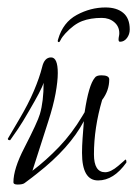

<svg xmlns="http://www.w3.org/2000/svg" viewBox="-20 -501 368 515"><path d="M263 -481Q293 -481 310.5 -466.5Q328 -452 328 -422Q328 -409 320.5 -399Q313 -389 302 -389Q298 -389 298 -395Q298 -399 299 -403.5Q300 -408 300 -412Q300 -430 286.5 -441.5Q273 -453 253 -453Q223 -453 200.5 -444.5Q178 -436 155 -411Q146 -401 143 -394.5Q140 -388 138 -388Q133 -388 136 -396Q149 -441 186 -461Q223 -481 263 -481ZM27 -6Q16 -6 16 -12Q16 -48 45 -104Q81 -174 87 -195Q97 -229 97 -279Q94 -269 84 -250Q74 -231 57 -202Q41 -174 28.5 -155.5Q16 -137 8 -126Q8 -125 6 -125Q1 -125 1 -129L31 -180Q56 -222 71 -257.5Q86 -293 93 -321Q99 -347 117 -347Q135 -347 135 -305Q135 -283 129 -250Q123 -217 109 -174L67 -43Q104 -71 138.5 -107Q173 -143 201 -190L207 -200Q218 -273 234 -292Q238 -299 252 -299Q273 -299 273 -288Q273 -258 254 -233Q232 -158 232 -87Q232 -39 262 -39Q277 -39 297 -56Q317 -73 316 -73Q319 -73 319 -67V-65Q285 -17 243 -17Q200 -17 200 -91Q200 -109 201.5 -130Q203 -151 205 -176Q167 -104 80 -36Q75 -32 66 -25Q57 -18 46 -10Q41 -6 27 -6Z"/></svg>

Font: Love Light
Style: Regular
Weight: 400
Designer: Robert E. Leuschke
Foundry: Robert E. Leuschke
Version: Version 1.010; ttfautohint (v1.8.3)